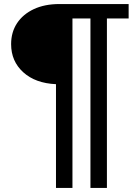

<svg xmlns="http://www.w3.org/2000/svg" viewBox="-20 -720 684 950"><path d="M257 210V-303.5Q155 -308 95 -362.5Q35 -417 35 -501.5Q35 -560.5 64.2 -605Q93.5 -649.5 147.2 -674.8Q201 -700 274 -700H616.5V-628.5H509V210H427.5V-628.5H338.5V210Z"/></svg>

Font: Geologica
Style: Regular
Weight: 400
Designer: Sindre Bremnes, Frode Helland
Foundry: Monokrom Skriftforlag AS
Version: Version 1.010; ttfautohint (v1.8.4.7-5d5b);gftools[0.9.28]